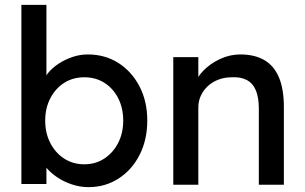

<svg xmlns="http://www.w3.org/2000/svg" viewBox="-20 -760 1254 790"><path d="M145 -117 171 -131V-3H68V-740H171V-405L155 -414Q160 -437 177 -458.5Q194 -480 220.5 -497.5Q247 -515 278 -525.5Q309 -536 341 -536Q412 -536 467 -501Q522 -466 554 -404.5Q586 -343 586 -264Q586 -185 554.5 -123Q523 -61 468 -25.5Q413 10 344 10Q310 10 276.5 -1Q243 -12 215.5 -30.5Q188 -49 169.5 -71.5Q151 -94 145 -117ZM487 -264Q487 -315 466.5 -355.5Q446 -396 410 -419Q374 -442 327 -442Q280 -442 244 -419Q208 -396 187 -355.5Q166 -315 166 -264Q166 -212 187 -171.5Q208 -131 244 -107.5Q280 -84 327 -84Q373 -84 409 -107.5Q445 -131 466 -171.5Q487 -212 487 -264Z M693 -525H796V-417L778 -405Q788 -440 817 -469.5Q846 -499 886 -517.5Q926 -536 968 -536Q1028 -536 1068 -512.5Q1108 -489 1128 -441Q1148 -393 1148 -320V0H1045V-313Q1045 -358 1033 -387.5Q1021 -417 996 -430.5Q971 -444 934 -442Q904 -442 879 -432.5Q854 -423 835.5 -406Q817 -389 806.5 -366.5Q796 -344 796 -318V0H745Q732 0 719 0Q706 0 693 0Z"/></svg>

Font: Our Lexend
Style: Regular
Weight: 400
Designer: Bonnie Shaver-Troup, Thomas Jockin
Foundry: Lexend
Version: Version 1.007